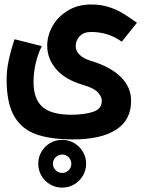

<svg xmlns="http://www.w3.org/2000/svg" viewBox="-20 -574 640 856"><path d="M9.5 -220Q9.5 -261 18.8 -305Q28 -349 45 -399L166.5 -368.5Q150 -336.5 139.8 -294.5Q129.5 -252.5 129.5 -208.5Q129.5 -132.5 169.2 -97.5Q209 -62.5 298 -62.5Q355 -62.5 394.5 -75.2Q434 -88 434 -125.5Q434 -142 417 -161.5Q400 -181 350 -195.5Q270 -219 230.2 -265.8Q190.5 -312.5 190.5 -370Q190.5 -416.5 215 -459Q239.5 -501.5 284 -527.8Q328.5 -554 386 -554Q428.5 -554 463.2 -543.2Q498 -532.5 525 -516.2Q552 -500 590.5 -472.5L523 -388Q463 -431.5 386.5 -431.5Q353.5 -431.5 335.5 -412.8Q317.5 -394 317.5 -367.5Q317.5 -347.5 334.5 -330.2Q351.5 -313 383 -303.5Q472.5 -276.5 518.5 -231Q564.5 -185.5 564.5 -124.5Q564.5 -38 496.8 4.8Q429 47.5 307 47.5Q203.5 47.5 139.2 24Q75 0.5 42.2 -57.8Q9.5 -116 9.5 -220ZM150.5 156Q150.5 127 164.8 102.5Q179 78 203.5 63.8Q228 49.5 257 49.5Q286 49.5 310.5 63.8Q335 78 349.5 102.5Q364 127 364 156Q364 185 349.5 209.5Q335 234 310.5 248.2Q286 262.5 257 262.5Q228 262.5 203.5 248.2Q179 234 164.8 209.5Q150.5 185 150.5 156ZM257 197Q274 197 286 185Q298 173 298 156Q298 139 286 127Q274 115 257 115Q240.5 115 228.2 127Q216 139 216 156Q216 173 228.2 185Q240.5 197 257 197Z"/></svg>

Font: JuliaMono Black
Style: Regular
Weight: 900
Monospace: yes
Designer: cormullion
Foundry: corm
Version: Version 0.054; ttfautohint (v1.8.4)